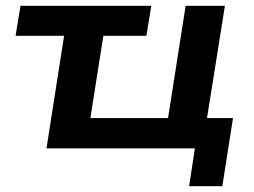

<svg xmlns="http://www.w3.org/2000/svg" viewBox="-20 -514 880 665"><path d="M635 131 655 0H141L202 -390H34L51 -494H504L487 -390H338L293 -105H562L623 -494H759L697 -105H787L750 131Z"/></svg>

Font: Nunito Sans 10pt SemiExpanded
Style: Bold Italic
Weight: 700
Width: 6
Italic angle: -9°
Designer: Vernon Adams
Foundry: Vernon Adams
Version: Version 3.101;gftools[0.9.27]